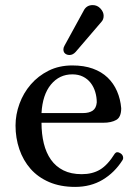

<svg xmlns="http://www.w3.org/2000/svg" viewBox="-20 -722 542 754"><path d="M306 -278Q330 -278 344 -287.5Q358 -297 360 -320Q360 -341 354 -361Q348 -381 336 -396.5Q324 -412 306 -421Q288 -430 264 -430Q213 -430 180 -390Q147 -350 143 -278ZM461 -93Q430 -44 383 -16Q336 12 275 12Q217 12 173 -7Q129 -26 100 -59Q71 -92 56 -136Q41 -180 41 -229Q41 -272 56.5 -314.5Q72 -357 101 -390.5Q130 -424 171 -444.5Q212 -465 264 -465Q310 -465 344.5 -452.5Q379 -440 402.5 -417.5Q426 -395 439.5 -364Q453 -333 456 -297Q456 -262 436.5 -251Q417 -240 386 -240H143Q143 -196 152 -159Q161 -122 180 -95Q199 -68 229 -53Q259 -38 301 -38Q343 -38 373 -56Q403 -74 431 -119Q439 -129 453 -120Q461 -115 463 -107Q465 -99 461 -93ZM277 -518Q266 -506 253 -506Q243 -506 236 -511.5Q229 -517 229 -528Q229 -535 233 -542L308 -679Q319 -702 344 -702Q362 -702 374.5 -688.5Q387 -675 387 -660Q387 -646 379 -637Z"/></svg>

Font: Alice
Style: Regular
Weight: 400
Designer: Cyreal (www.cyreal.org)
Foundry: Cyreal (www.cyreal.org)
Version: Version 1.010